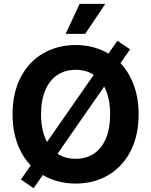

<svg xmlns="http://www.w3.org/2000/svg" viewBox="-20 -953 793 1007"><path d="M89.8 -11.7 141.1 -85.4Q95.7 -132.8 70.8 -200.9Q45.9 -269 45.9 -353.5Q45.9 -465.8 88.9 -548.1Q131.8 -630.4 207 -673.6Q282.2 -716.8 377 -716.8Q472.7 -716.8 548.8 -671.9L595.7 -739.3L662.1 -694.3L611.8 -621.6Q657.2 -573.7 682.1 -505.9Q707 -438 707 -353.5Q707 -241.2 664.1 -158.9Q621.1 -76.7 546.1 -33.4Q471.2 9.8 377 9.8Q329.1 9.8 285.4 -1.7Q241.7 -13.2 204.6 -35.2L156.2 34.2ZM526.4 -499 281.7 -146.5Q322.3 -120.1 377 -120.1Q432.1 -120.1 472.7 -147.2Q513.2 -174.3 535.4 -226.6Q557.6 -278.8 557.6 -353.5Q557.6 -440.9 526.4 -499ZM226.6 -208.5 471.7 -560.5Q431.6 -586.9 377 -586.9Q321.8 -586.9 281 -559.8Q240.2 -532.7 217.8 -480.2Q195.3 -427.7 195.3 -353.5Q195.3 -266.6 226.6 -208.5ZM397.5 -932.6H532.2L426.8 -775.4H324.2Z"/></svg>

Font: WEMIX Pretendard
Style: Bold
Weight: 700
Designer: Base glyphs from Inter by Rasmus Andersson; Hangeul glyphs from Noto Sans CJK(Source Han Sans) by Jang Soo-young and Kan
Foundry: Kil Hyung-jin
Version: Version 1.000